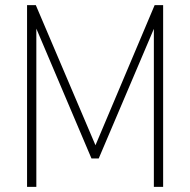

<svg xmlns="http://www.w3.org/2000/svg" viewBox="-20 -725 738 745"><path d="M85 0V-705H119L360 -139H341L580 -705H613V0H577V-653H594L363 -110H335L104 -654H121V0Z"/></svg>

Font: Nunito Sans 12pt ExtraLight Condensed
Style: Regular
Weight: 200
Width: 3
Version: Version 3.101;gftools[0.9.27]